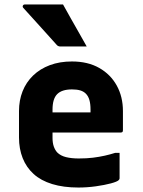

<svg xmlns="http://www.w3.org/2000/svg" viewBox="-20 -827 640 859"><path d="M302 -552Q373 -552 424 -523Q475 -494 502.5 -444Q530 -394 530 -330V-244Q530 -241 529 -238.5Q528 -236 525.5 -235Q523 -234 520 -234H300Q283 -234 265 -234Q247 -234 230 -234H185V-324H385Q385 -328 385 -330.5Q385 -333 385 -337Q385 -362 380 -379.5Q375 -397 364 -408Q354 -418 339 -422.5Q324 -427 302 -427Q257 -427 236 -406Q215 -385 215 -337V-210Q215 -188 220.5 -172Q226 -156 236 -145Q251 -130 275.5 -124Q300 -118 332 -118Q368 -118 396 -121.5Q424 -125 448.5 -130.5Q473 -136 495 -143H515Q515 -115 515 -86.5Q515 -58 515 -29Q515 -27 514 -25Q513 -23 511 -21Q504 -14 476 -6.5Q448 1 409 6.5Q370 12 331 12Q264 12 213.5 -3.5Q163 -19 130.5 -48.5Q98 -78 81.5 -119.5Q65 -161 65 -212V-330Q65 -378 81 -418.5Q97 -459 128 -489Q159 -519 203 -535.5Q247 -552 302 -552ZM262 -807Q280 -775 297.5 -743.5Q315 -712 333 -681Q351 -650 368 -619Q340 -619 311 -619Q282 -619 250 -619Q244 -619 239.5 -621.5Q235 -624 233 -627Q204 -660 179.5 -686.5Q155 -713 132.5 -738.5Q110 -764 84 -792Q80 -797 82.5 -802Q85 -807 91 -807Q122 -807 149 -807Q176 -807 203.5 -807Q231 -807 262 -807Z"/></svg>

Font: Recursive Monospace ExtraBold
Style: Regular
Weight: 800
Version: Version 1.047